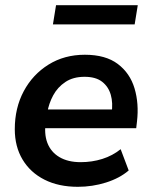

<svg xmlns="http://www.w3.org/2000/svg" viewBox="-20 -710 583 740"><path d="M280 10Q206 10 151.5 -17.5Q97 -45 67 -95Q37 -145 37 -212Q37 -294 71.5 -358.5Q106 -423 167 -461Q228 -499 307 -499Q387 -499 434 -463.5Q481 -428 498.5 -369.5Q516 -311 508 -242L505 -216H137L147 -288H427L410 -273Q416 -313 407 -344.5Q398 -376 373.5 -395Q349 -414 306 -414Q262 -414 232 -394Q202 -374 185 -342.5Q168 -311 162 -275L157 -244Q149 -195 162.5 -159.5Q176 -124 209 -104.5Q242 -85 291 -85Q335 -85 374.5 -97.5Q414 -110 445 -135L476 -53Q441 -23 388.5 -6.5Q336 10 280 10ZM184 -616 196 -690H511L499 -616Z"/></svg>

Font: Nunito Sans 12pt ExtraLight
Style: Italic
Weight: 200
Italic angle: -9°
Designer: Vernon Adams
Foundry: Vernon Adams
Version: Version 3.101;gftools[0.9.27]